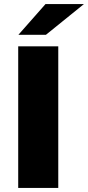

<svg xmlns="http://www.w3.org/2000/svg" viewBox="-20 -929 435 949"><path d="M70 0V-700H268V0ZM71 -757 205 -909H395L207 -757Z"/></svg>

Font: MOST Montserrat ExtraBold
Style: Regular
Weight: 800
Designer: Julieta Ulanovsky
Foundry: Julieta Ulanovsky
Version: Version 8.000;March 11, 2024;FontCreator 15.0.0.2926 64-bit